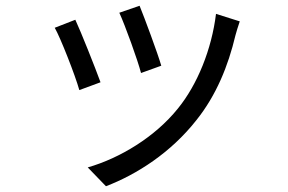

<svg xmlns="http://www.w3.org/2000/svg" viewBox="-20 -571 996 663"><path d="M462 -551.1 392 -527C411.9 -484 456 -361.9 467 -318.9L536.9 -344.1C524.9 -386 478 -512.1 462 -551.1ZM725.9 -523.1C710.9 -400.9 661.9 -279.1 594.1 -196C515.3 -98 394.2 -24.9 283 7.1L345.9 72.1C452.8 31.2 570 -44 658 -155.9C726.9 -241.8 768.1 -343.8 793 -448.9C796.9 -462 800.8 -477.3 807.9 -497.2ZM240.1 -502.8 169 -475.1C188.2 -442.1 240.1 -310 253.9 -259.9L327.1 -286.9C308.9 -337 259.2 -462 240.1 -502.8Z"/></svg>

Font: Karasuma Gothic
Style: Regular
Weight: 400
Designer: Rasmus Andersson, Ryoko Nishizuka
Foundry: Genbu
Version: Version 1.00